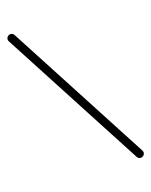

<svg xmlns="http://www.w3.org/2000/svg" viewBox="-222 -788 700 888"><g transform="rotate(-30 128.5 -344.0)"><path d="M25 -728 269 28Q273 40 265 48Q257 56 246 54Q235 52 231 39L-13 -717Q-17 -729 -9 -737Q-1 -745 10 -743Q21 -741 25 -728Z"/></g></svg>

Font: SN Pro Thin
Style: Regular
Weight: 200
Designer: Tobias Whetton
Foundry: Supernotes
Version: Version 1.003;Glyphs 3.3 (3324)